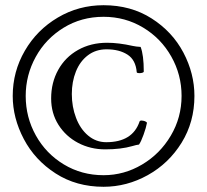

<svg xmlns="http://www.w3.org/2000/svg" viewBox="-20 -737 803 744"><path d="M29.3 -365.2Q29.3 -459.5 76.2 -540.3Q123 -621.1 203.9 -668.9Q284.7 -716.8 381.3 -716.8Q487.3 -716.8 567.6 -665.5Q647.9 -614.3 690.7 -533.2Q733.4 -452.1 733.4 -365.2Q733.4 -264.2 683.6 -183.8Q633.8 -103.5 552.5 -58.3Q471.2 -13.2 381.3 -13.2Q275.9 -13.2 195.6 -64.9Q115.2 -116.7 72.3 -198.2Q29.3 -279.8 29.3 -365.2ZM683.6 -365.2Q683.6 -447.3 643.8 -517.8Q604 -588.4 534.7 -630.1Q465.3 -671.9 381.3 -671.9Q295.4 -671.9 226.3 -629.4Q157.2 -586.9 118.4 -516.4Q79.6 -445.8 79.6 -365.2Q79.6 -282.7 118.9 -212.2Q158.2 -141.6 227.3 -99.9Q296.4 -58.1 381.3 -58.1Q460.9 -58.1 530.5 -99.4Q600.1 -140.6 641.8 -211.2Q683.6 -281.7 683.6 -365.2ZM178.2 -355.5Q178.2 -417 205.6 -466.3Q232.9 -515.6 282.5 -543.5Q332 -571.3 395 -571.3Q439.9 -571.3 494.1 -559.1Q507.3 -556.2 524.9 -555.2Q537.1 -523.9 537.1 -460Q537.1 -457 532.2 -455.3Q527.3 -453.6 521 -453.6Q509.8 -453.6 509.8 -457.5Q505.9 -504.9 473.9 -525.4Q441.9 -545.9 393.1 -545.9Q351.1 -545.9 320.6 -522.7Q290 -499.5 274.2 -460Q258.3 -420.4 258.3 -372.6Q258.3 -323.2 274.7 -280.3Q291 -237.3 321.5 -211.7Q352.1 -186 391.6 -186Q494.1 -186 521 -266.6Q522.5 -270 528.3 -270Q531.7 -270 536.6 -268.8Q541.5 -267.6 544.9 -265.6Q549.3 -263.7 549.3 -260.3Q546.4 -243.2 536.4 -215.3Q526.4 -187.5 518.6 -176.8Q508.8 -175.8 492.7 -170.9Q448.7 -158.2 387.7 -158.2Q330.6 -158.2 282.7 -183.3Q234.9 -208.5 206.5 -253.4Q178.2 -298.3 178.2 -355.5Z"/></svg>

Font: JuniusX
Style: Bold
Weight: 700
Designer: Peter S. Baker
Foundry: Briery Creek Software
Version: Version 1.004